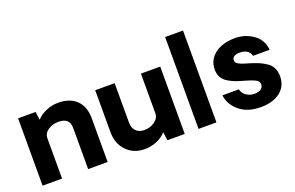

<svg xmlns="http://www.w3.org/2000/svg" viewBox="-92 -1108 2262 1473"><g transform="rotate(-20 1038.5 -371.5)"><path d="M376 -557.1Q472.2 -557.1 525.6 -504.6Q579.1 -452.1 579.1 -356V0H419.9V-336.9Q419.9 -418.9 329.1 -418.9Q280.3 -418.9 243.7 -394Q207 -369.1 207 -328.1V0H47.9V-549.8H190.9L200.2 -482.9Q230 -517.1 278.1 -537.1Q326.2 -557.1 376 -557.1Z M1208.5 -549.8V0H1066.9L1057.6 -68.8Q1027.8 -33.7 980.2 -14.4Q932.6 4.9 882.8 4.9Q792 4.9 734.9 -54.4Q677.7 -113.8 677.7 -207V-549.8H836.4V-226.1Q836.4 -184.1 861.1 -158.9Q885.7 -133.8 928.7 -133.8Q976.6 -133.8 1013.7 -159.9Q1050.8 -186 1050.8 -226.1V-549.8Z M1321.3 0V-750H1467.3V0Z M1829.1 6.8Q1719.2 6.8 1654.3 -49.1Q1589.4 -105 1581.5 -179.2H1715.3Q1724.1 -143.1 1755.6 -123.5Q1787.1 -104 1824.2 -106Q1890.1 -109.9 1890.1 -159.2Q1890.1 -172.4 1882.3 -182.1Q1874.5 -191.9 1855.5 -200.4Q1836.4 -209 1822.3 -213.4Q1808.1 -217.8 1777.3 -227.1Q1736.3 -238.3 1711.4 -247.6Q1686.5 -256.8 1655.5 -274.9Q1624.5 -293 1608.9 -320.1Q1593.3 -347.2 1593.3 -383.8Q1593.3 -462.9 1655.8 -511Q1718.3 -559.1 1821.3 -559.1Q1901.4 -559.1 1967.3 -514.2Q2033.2 -469.2 2041.5 -383.8H1906.2Q1891.1 -438 1825.2 -441.9Q1793 -443.8 1774.2 -433.3Q1755.4 -422.9 1755.4 -401.9Q1755.4 -394 1758.3 -387.5Q1761.2 -380.9 1768.3 -375.5Q1775.4 -370.1 1781.7 -366.5Q1788.1 -362.8 1801.3 -357.9Q1814.5 -353 1823 -350.6Q1831.5 -348.1 1848.4 -343Q1865.2 -337.9 1874.5 -335Q1912.6 -322.8 1937.5 -311.8Q1962.4 -300.8 1990.5 -282Q2018.6 -263.2 2033 -234.1Q2047.4 -205.1 2047.4 -167Q2047.4 -85.9 1988.3 -39.6Q1929.2 6.8 1829.1 6.8Z"/></g></svg>

Font: Oakes Grotesk
Style: Bold
Weight: 700
Designer: Samuel Oakes
Foundry: Samuel Oakes
Version: Version 1.0 | wf-rip DC20170320